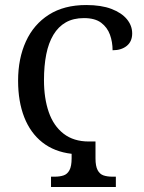

<svg xmlns="http://www.w3.org/2000/svg" viewBox="-20 -744 572 764"><path d="M183 0V-41H198Q218 -41 233 -46Q248 -51 256.5 -67Q265 -83 265 -114V-132Q196 -140 148.5 -177.5Q101 -215 76.5 -277.5Q52 -340 52 -423Q52 -511 83 -579Q114 -647 174.5 -685.5Q235 -724 323 -724Q383 -724 423.5 -708.5Q464 -693 485 -667.5Q506 -642 506 -611Q506 -579 484.5 -561.5Q463 -544 428 -544Q428 -577 417.5 -606Q407 -635 382.5 -653.5Q358 -672 314 -672Q272 -672 242 -655Q212 -638 192.5 -605.5Q173 -573 164 -527.5Q155 -482 155 -425Q155 -353 174 -298Q193 -243 233 -212Q273 -181 333 -181H360V-114Q360 -83 368.5 -67Q377 -51 392 -46Q407 -41 427 -41H441V0Z"/></svg>

Font: Noto Serif Condensed
Style: Regular
Weight: 400
Width: 3
Designer: Monotype Design Team
Foundry: Monotype Imaging Inc.
Version: Version 2.015